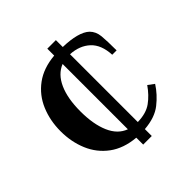

<svg xmlns="http://www.w3.org/2000/svg" viewBox="-158 -638 807 807"><g transform="rotate(-45 245.5 -235.0)"><path d="M241 50V9Q172 3 126 -31Q80 -65 57.5 -118.5Q35 -172 35 -235Q35 -298 57.5 -351.5Q80 -405 126 -439Q172 -473 241 -479V-520H292V-479Q336 -478 368 -469.5Q400 -461 417 -445Q436 -426 439 -396Q442 -366 442 -309H416Q413 -371 379.5 -402Q346 -433 292 -436V-33Q343 -34 374 -56.5Q405 -79 430 -115L457 -95Q432 -56 394 -26Q356 4 292 9V50ZM241 -41V-429Q198 -412 175.5 -362Q153 -312 153 -235Q153 -159 175 -108Q197 -57 241 -41Z"/></g></svg>

Font: El Messiri SemiBold
Style: Regular
Weight: 600
Designer: Mohamed Gaber
Foundry: Kief Type Foundry
Version: Version 2.020; ttfautohint (v1.8.3)